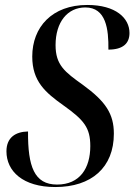

<svg xmlns="http://www.w3.org/2000/svg" viewBox="-20 -744 542 774"><path d="M203 10C349 10 439 -69 439 -205C439 -285 406 -335 314 -402C241 -454 204 -482 204 -562C204 -655 252 -714 324 -714C408 -714 418 -626 417 -544C477 -544 502 -570 502 -611C502 -671 447 -724 332 -724C190 -724 110 -635 110 -516C110 -416 163 -371 236 -319C319 -260 344 -229 344 -155C344 -66 302 0 210 0C118 0 92 -73 93 -214C43 -213 6 -190 6 -134C6 -54 72 10 203 10Z"/></svg>

Font: Noto Serif Display Condensed Medium
Style: Italic
Weight: 500
Width: 3
Italic angle: -12°
Designer: Monotype Design Team
Foundry: Monotype Imaging Inc.
Version: Version 2.009